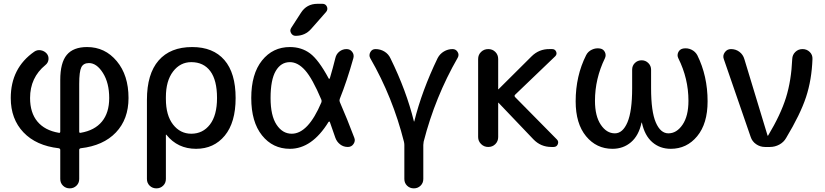

<svg xmlns="http://www.w3.org/2000/svg" viewBox="-20 -780 4379 1019"><path d="M400.4 -335V-82Q400.4 -73.2 408.2 -75.2Q482.4 -87.9 521 -134.8Q559.6 -181.6 559.6 -259.8Q559.6 -339.8 526.4 -392.6Q493.2 -445.3 452.1 -445.3Q422.9 -445.3 411.6 -422.9Q400.4 -400.4 400.4 -335ZM292 6.8Q171.9 -6.8 104.5 -77.6Q37.1 -148.4 37.1 -259.8Q37.1 -418.9 162.1 -505.9Q177.7 -516.6 196.8 -513.2Q215.8 -509.8 228.5 -495.1Q239.3 -481.4 237.3 -463.9Q235.4 -446.3 220.7 -434.6Q139.6 -368.2 139.6 -259.8Q139.6 -181.6 178.7 -134.8Q217.8 -87.9 292 -75.2Q299.8 -73.2 299.8 -82V-355.5Q299.8 -447.3 334.5 -488.8Q369.1 -530.3 442.4 -530.3Q537.1 -530.3 599.6 -455.6Q662.1 -380.9 662.1 -259.8Q662.1 -147.5 595.2 -77.1Q528.3 -6.8 408.2 6.8Q400.4 8.8 400.4 15.6V169.9Q400.4 191.4 385.7 205.6Q371.1 219.7 350.1 219.7Q329.1 219.7 314.5 205.6Q299.8 191.4 299.8 169.9V15.6Q299.8 8.8 292 6.8Z M860.4 -264.6V-254.9Q860.4 -168 898.4 -119.1Q936.5 -70.3 995.1 -70.3Q1056.6 -70.3 1094.2 -119.1Q1131.8 -168 1131.8 -259.8Q1131.8 -354.5 1096.2 -402.3Q1060.5 -450.2 995.1 -450.2Q936.5 -450.2 898.4 -400.4Q860.4 -350.6 860.4 -264.6ZM759.8 169.9V-250Q759.8 -387.7 821.8 -459Q883.8 -530.3 1000 -530.3Q1111.3 -530.3 1170.9 -461.4Q1230.5 -392.6 1230.5 -259.8Q1230.5 -129.9 1172.9 -60.1Q1115.2 9.8 1020.5 9.8Q922.9 9.8 863.3 -64.5Q863.3 -65.4 861.3 -65.4Q860.4 -65.4 860.4 -64.5V169.9Q860.4 191.4 845.7 205.6Q831.1 219.7 810.1 219.7Q789.1 219.7 774.4 205.6Q759.8 191.4 759.8 169.9Z M1518.6 -450.2Q1470.7 -450.2 1443.4 -403.3Q1416 -356.4 1416 -259.8Q1416 -166 1447.8 -118.2Q1479.5 -70.3 1528.3 -70.3Q1615.2 -70.3 1685.5 -236.3Q1688.5 -244.1 1685.5 -251Q1637.7 -364.3 1599.1 -407.2Q1560.5 -450.2 1518.6 -450.2ZM1518.6 9.8Q1427.7 9.8 1370.6 -61.5Q1313.5 -132.8 1313.5 -259.8Q1313.5 -387.7 1370.6 -459Q1427.7 -530.3 1518.6 -530.3Q1580.1 -530.3 1625.5 -496.6Q1670.9 -462.9 1724.6 -363.3Q1725.6 -361.3 1727.5 -361.8Q1729.5 -362.3 1730.5 -364.3Q1747.1 -419.9 1759.8 -471.7Q1764.6 -493.2 1781.2 -506.3Q1797.9 -519.5 1819.3 -519.5Q1837.9 -519.5 1849.1 -504.9Q1860.4 -490.2 1855.5 -471.7Q1821.3 -349.6 1783.2 -254.9Q1780.3 -247.1 1783.2 -239.3Q1823.2 -147.5 1860.4 -48.8Q1867.2 -32.2 1856.4 -16.1Q1845.7 0 1826.2 0Q1802.7 0 1785.2 -13.7Q1767.6 -27.3 1759.8 -48.8Q1757.8 -54.7 1730.5 -132.8Q1729.5 -134.8 1727.5 -134.8Q1725.6 -134.8 1723.6 -132.8Q1635.7 9.8 1518.6 9.8ZM1665 -759.8H1691.4Q1708 -759.8 1714.8 -745.1Q1721.7 -730.5 1710.9 -716.8L1631.8 -627Q1599.6 -589.8 1548.8 -589.8Q1533.2 -589.8 1524.9 -604Q1516.6 -618.2 1525.4 -631.8L1577.1 -711.9Q1607.4 -759.8 1665 -759.8Z M2124 -27.3Q2064.5 -263.7 1945.3 -470.7Q1936.5 -486.3 1945.3 -502.9Q1954.1 -519.5 1972.7 -519.5Q1999 -519.5 2020.5 -506.3Q2042 -493.2 2052.7 -469.7Q2136.7 -298.8 2176.8 -135.7Q2176.8 -134.8 2177.7 -134.8Q2178.7 -134.8 2178.7 -135.7Q2218.8 -297.9 2302.7 -471.7Q2314.5 -494.1 2335.9 -506.8Q2357.4 -519.5 2381.8 -519.5Q2399.4 -519.5 2408.7 -504.4Q2418 -489.3 2409.2 -473.6Q2289.1 -264.6 2228.5 -28.3Q2226.6 -16.6 2226.6 -10.7V169.9Q2226.6 191.4 2211.9 205.6Q2197.3 219.7 2176.3 219.7Q2155.3 219.7 2140.6 205.6Q2126 191.4 2126 169.9V-10.7Q2126 -17.6 2124 -27.3Z M2517.6 -52.7V-466.8Q2517.6 -489.3 2533.2 -504.4Q2548.8 -519.5 2571.3 -519.5Q2593.8 -519.5 2608.9 -504.4Q2624 -489.3 2624 -466.8V-306.6L2625 -305.7L2626 -306.6L2800.8 -480.5Q2840.8 -520.5 2897.5 -519.5H2910.2Q2925.8 -519.5 2931.6 -505.9Q2937.5 -492.2 2926.8 -481.4L2713.9 -277.3Q2708 -271.5 2713.9 -264.6L2935.5 -40Q2946.3 -29.3 2940.4 -14.6Q2934.6 0 2918 0H2906.2Q2849.6 0 2810.5 -41L2626 -234.4Q2626 -235.4 2625 -235.4L2624 -234.4V-52.7Q2624 -30.3 2608.9 -15.1Q2593.8 0 2571.3 0Q2548.8 0 2533.2 -15.6Q2517.6 -31.2 2517.6 -52.7Z M3230.5 9.8Q3145.5 9.8 3090.3 -57.1Q3035.2 -124 3035.2 -242.2Q3035.2 -377 3090.8 -487.3Q3100.6 -506.8 3121.6 -516.6Q3142.6 -526.4 3165 -522.5Q3182.6 -519.5 3190.4 -503.4Q3198.2 -487.3 3190.4 -470.7Q3137.7 -362.3 3137.7 -245.1Q3137.7 -164.1 3168.5 -118.2Q3199.2 -72.3 3243.2 -72.3Q3285.2 -72.3 3310.1 -130.9Q3335 -189.5 3335 -311.5V-410.2Q3335 -431.6 3349.6 -445.8Q3364.3 -460 3385.3 -460Q3406.2 -460 3420.9 -445.3Q3435.5 -430.7 3435.5 -410.2V-311.5Q3435.5 -188.5 3460.4 -130.4Q3485.4 -72.3 3527.3 -72.3Q3571.3 -72.3 3602.5 -118.2Q3633.8 -164.1 3633.8 -245.1Q3633.8 -363.3 3580.1 -470.7Q3572.3 -486.3 3579.6 -502.4Q3586.9 -518.6 3605.5 -522.5Q3628.9 -526.4 3649.4 -516.6Q3669.9 -506.8 3680.7 -487.3Q3735.4 -377 3735.4 -242.2Q3735.4 -124 3680.2 -57.1Q3625 9.8 3540 9.8Q3482.4 9.8 3441.9 -25.4Q3401.4 -60.5 3386.7 -128.9Q3386.7 -129.9 3385.7 -129.9Q3384.8 -129.9 3384.8 -128.9Q3370.1 -60.5 3329.1 -25.4Q3288.1 9.8 3230.5 9.8Z M3963.9 -53.7 3821.3 -466.8Q3814.5 -485.4 3826.7 -502.4Q3838.9 -519.5 3859.4 -519.5Q3884.8 -519.5 3904.3 -504.9Q3923.8 -490.2 3930.7 -465.8L4053.7 -60.5Q4053.7 -59.6 4054.7 -59.6Q4056.6 -59.6 4056.6 -60.5Q4123 -170.9 4151.4 -261.7Q4179.7 -352.5 4184.6 -466.8Q4185.5 -489.3 4201.2 -504.4Q4216.8 -519.5 4239.3 -519.5Q4261.7 -519.5 4277.3 -504.4Q4293 -489.3 4292 -466.8Q4288.1 -356.4 4257.8 -264.6Q4227.5 -172.9 4152.3 -47.9Q4139.6 -25.4 4116.2 -12.7Q4092.8 0 4066.4 0H4040Q4014.6 0 3993.2 -14.6Q3971.7 -29.3 3963.9 -53.7Z"/></svg>

Font: Rounded Mgen+ 2p medium
Style: Regular
Weight: 500
Designer: [Source Han Sans]
Ryoko NISHIZUKA  (kana & ideographs); Paul D. Hunt (Latin, Greek & Cyrillic); Wenlong ZHANG  (bopomofo
Version: Version 1.059.20150602